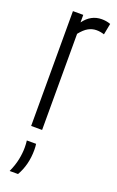

<svg xmlns="http://www.w3.org/2000/svg" viewBox="-149 -583 510 839"><g transform="rotate(20 105.5 -163.5)"><path d="M87 -534V-499Q120 -544 170 -544Q180 -544 190 -542.5Q200 -541 211 -537L201 -485Q183 -491 165 -491Q145 -491 127 -481Q109 -471 90 -447V0H39V-534ZM18 217Q33 184 39 154.5Q45 125 45 98Q45 90 44.5 82Q44 74 43 66H86Q87 72 87.5 79Q88 86 88 94Q88 163 57 217Z"/></g></svg>

Font: Georama ExtraCondensed Light
Style: Regular
Weight: 300
Width: 2
Designer: Jean-Baptiste Levee
Foundry: Production Type
Version: Version 1.000